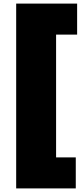

<svg xmlns="http://www.w3.org/2000/svg" viewBox="-20 -828 449 1068"><path d="M70 220V-808H409V-635.5H292V47.5H401.5V220Z"/></svg>

Font: Encode Sans Semi Expanded Black
Style: Regular
Weight: 900
Width: 6
Designer: Multiple Designers
Foundry: Impallari Type
Version: Version 2.000